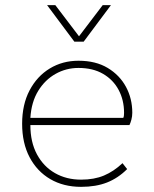

<svg xmlns="http://www.w3.org/2000/svg" viewBox="-20 -716 600 746"><path d="M295 10Q227 10 175.5 -20Q124 -50 95 -105Q66 -160 66 -235Q66 -310 95 -365Q124 -420 173.5 -450Q223 -480 285 -480Q352 -480 398.5 -452Q445 -424 469.5 -378.5Q494 -333 494 -278Q494 -264 490.5 -251Q487 -238 483 -230H98Q98 -164 123.5 -116.5Q149 -69 193.5 -43.5Q238 -18 295 -18Q346 -18 384 -34Q422 -50 456 -82L474 -59Q439 -24 396 -7Q353 10 295 10ZM98 -258H459Q461 -262 461.5 -267.5Q462 -273 462 -278Q462 -327 441 -366.5Q420 -406 380.5 -429Q341 -452 285 -452Q237 -452 196 -429Q155 -406 128.5 -363Q102 -320 98 -258ZM269 -554 163 -696H195L287 -575L379 -696H411L305 -554Z"/></svg>

Font: Gantari Thin
Style: Regular
Weight: 250
Designer: Anugrah Pasau
Foundry: Lafontype
Version: Version 1.000